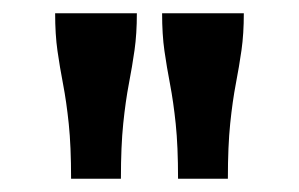

<svg xmlns="http://www.w3.org/2000/svg" viewBox="-20 -730 450 289"><path d="M186 -710H63Q63 -678 66.5 -653.5Q70 -629 75 -603Q80 -577 83.5 -543.5Q87 -510 87 -461H162Q162 -510 165.5 -544Q169 -578 174 -604Q179 -630 182.5 -654.5Q186 -679 186 -710ZM347 -710H224Q224 -678 227.5 -653.5Q231 -629 236 -603Q241 -577 244.5 -543.5Q248 -510 248 -461H323Q323 -510 326.5 -544Q330 -578 335 -604Q340 -630 343.5 -654.5Q347 -679 347 -710Z"/></svg>

Font: Roboto Serif 28pt SemiBold
Style: Regular
Weight: 600
Designer: Greg Gazdowicz
Foundry: Commercial Type
Version: Version 1.008